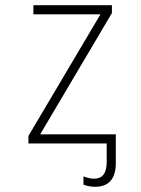

<svg xmlns="http://www.w3.org/2000/svg" viewBox="-20 -550 540 736"><path d="M89 0H389V71C389 115 372 135 341 135C328 135 315 132 300 126V158C314 163 328 166 345 166C397 166 424 135 424 75V-35H134L409 -500V-530H108V-495H365L89 -29Z"/></svg>

Font: Noto Sans Mono ExtraCondensed ExtraLight
Style: Regular
Weight: 200
Width: 2
Designer: Monotype Design Team
Foundry: Monotype Imaging Inc.
Version: Version 2.014